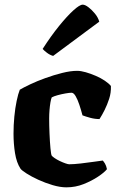

<svg xmlns="http://www.w3.org/2000/svg" viewBox="-20 -804 510 824"><path d="M265 0Q238 0 206 -9.5Q174 -19 144.5 -32.5Q115 -46 94 -59.5Q73 -73 68 -80Q51 -106 44.5 -146.5Q38 -187 38 -230Q38 -267 41.5 -303.5Q45 -340 51.5 -371Q58 -402 65 -419Q80 -428 109.5 -442Q139 -456 175 -469Q211 -482 247 -491Q283 -500 311 -500Q327 -500 348 -494Q369 -488 391 -478.5Q413 -469 430 -457.5Q447 -446 456 -435Q457 -406 448.5 -380Q440 -354 429 -332Q418 -310 407 -293Q387 -293 367 -298.5Q347 -304 334 -309Q328 -332 320.5 -354.5Q313 -377 304.5 -391.5Q296 -406 287 -406Q278 -406 261 -403Q244 -400 227.5 -395.5Q211 -391 202 -386Q199 -379 196.5 -364.5Q194 -350 192.5 -332Q191 -314 191 -295Q191 -266 192.5 -230.5Q194 -195 196.5 -168Q199 -141 202 -136Q205 -132 214.5 -125.5Q224 -119 236.5 -113Q249 -107 260.5 -103Q272 -99 277 -99Q296 -99 327 -102.5Q358 -106 385 -110Q412 -114 421 -115Q425 -111 430.5 -102Q436 -93 439 -78Q428 -64 401 -46Q374 -28 339 -14Q304 0 265 0ZM208 -564Q194 -568 181.5 -577.5Q169 -587 163 -594Q199 -650 233.5 -692.5Q268 -735 295 -759.5Q322 -784 335 -784Q345 -784 359.5 -773Q374 -762 387.5 -745.5Q401 -729 406 -711Z"/></svg>

Font: Texturina Medium 12pt ExtraBold
Style: Regular
Weight: 800
Version: Version 1.002